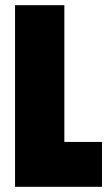

<svg xmlns="http://www.w3.org/2000/svg" viewBox="-20 -720 417 740"><path d="M38 -700H228V-173H373V0H38Z"/></svg>

Font: Phudu Black
Style: Regular
Weight: 900
Version: Version 1.005;gftools[0.9.23]